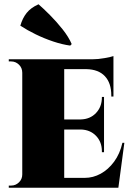

<svg xmlns="http://www.w3.org/2000/svg" viewBox="-20 -877 615 897"><path d="M280 -600V0H84V-600ZM491 -46 531 0H278V-46ZM466 -319V-272H278V-319ZM510 -600V-554H278V-600ZM561 -210 533 0H347L376 -46Q415 -46 450.5 -65.5Q486 -85 513 -121.5Q540 -158 552 -210ZM466 -274V-166H456V-170Q456 -214 428.5 -242.5Q401 -271 357 -272V-274ZM466 -424V-317H357V-319Q401 -320 428.5 -349Q456 -378 456 -422V-424ZM510 -556V-426H500V-431Q500 -489 470 -521Q440 -553 383 -554V-556ZM510 -615V-591L411 -600Q438 -600 468.5 -605.5Q499 -611 510 -615ZM87 -62 86 0H21V-10Q21 -10 26 -10Q31 -10 32 -10Q53 -10 68.5 -25Q84 -40 84 -62ZM87 -537H84Q84 -560 68.5 -575Q53 -590 32 -590Q31 -590 26 -590Q21 -590 21 -590V-600H86ZM315 -671 308 -664Q271 -669 229 -683Q187 -697 147 -716.5Q107 -736 75 -757Q85 -792 104.5 -816.5Q124 -841 160 -857Q182 -838 213 -807Q244 -776 272.5 -740Q301 -704 315 -671Z"/></svg>

Font: Cinzel Black
Style: Regular
Weight: 900
Designer: Natanael Gama
Version: Version 2.000